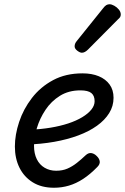

<svg xmlns="http://www.w3.org/2000/svg" viewBox="-20 -864 588 903"><path d="M234 19Q175 19 134 -6.5Q93 -32 71.5 -75.5Q50 -119 50 -175Q50 -230 70 -290.5Q90 -351 130 -403Q170 -455 229.5 -487Q289 -519 368 -519Q412 -519 444.5 -505.5Q477 -492 495.5 -466.5Q514 -441 514 -404Q514 -365 493.5 -332Q473 -299 436 -272.5Q399 -246 348 -227Q297 -208 235 -197Q173 -186 102 -184L122 -254Q172 -256 217.5 -263.5Q263 -271 301 -283.5Q339 -296 367 -313Q395 -330 410 -349Q425 -368 425 -388Q425 -414 409.5 -426.5Q394 -439 358 -439Q303 -439 262 -413.5Q221 -388 194 -347.5Q167 -307 153.5 -262Q140 -217 140 -178Q140 -142 153 -115.5Q166 -89 190 -75Q214 -61 244 -61Q274 -61 297 -71Q320 -81 341 -97.5Q362 -114 383 -134Q396 -146 409.5 -144Q423 -142 434 -131Q447 -119 449 -105.5Q451 -92 438 -79Q404 -44 371 -22.5Q338 -1 304 9Q270 19 234 19ZM365 -616Q356 -616 343.5 -625.5Q331 -635 331 -646Q331 -653 333.5 -659Q336 -665 341 -671L464 -824Q473 -836 480 -840Q487 -844 495 -844Q505 -844 517.5 -837Q530 -830 539 -819Q548 -808 548 -796Q548 -788 544.5 -783Q541 -778 535 -773L394 -631Q379 -616 365 -616Z"/></svg>

Font: Playwrite DK Loopet
Style: Regular
Weight: 400
Designer: Veronika Burian, José Scaglione
Foundry: TypeTogether
Version: Version 1.002